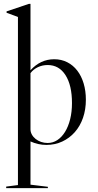

<svg xmlns="http://www.w3.org/2000/svg" viewBox="-20 -741 506 995"><path d="M425 -224Q425 -173 410 -130Q395 -87 367.5 -56Q340 -25 302.5 -7.5Q265 10 220 10Q178 10 138 -8V216L228 227V234H12V226L73 218V-653L14 -675V-682L130 -721H138V-377Q190 -434 261 -434Q298 -434 328.5 -418.5Q359 -403 380.5 -375Q402 -347 413.5 -308.5Q425 -270 425 -224ZM227 0Q254 0 277 -15Q300 -30 317 -57.5Q334 -85 343.5 -123Q353 -161 353 -207Q353 -299 319.5 -351.5Q286 -404 227 -404Q200 -404 176.5 -393Q153 -382 138 -362V-71Q138 -57 145 -44Q152 -31 164.5 -21Q177 -11 193 -5.5Q209 0 227 0Z"/></svg>

Font: Libre Caslon Display
Style: Regular
Weight: 400
Designer: Pablo Impallari, Rodrigo Fuenzalida
Foundry: Pablo Impallari, Rodrigo Fuenzalida
Version: Version 1.002; ttfautohint (v1.5)